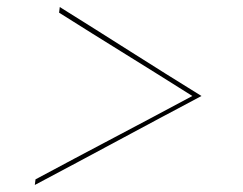

<svg xmlns="http://www.w3.org/2000/svg" viewBox="-20 -511 690 546"><path d="M79 15Q198 -48 316 -111.5Q434 -175 553 -238Q451 -301 351 -364.5Q251 -428 150 -491L148 -475Q243 -415 337.5 -356.5Q432 -298 527 -238Q415 -178 304 -119.5Q193 -61 81 -1Z"/></svg>

Font: Josefin Slab Thin Thin
Style: Italic
Weight: 250
Italic angle: -12°
Version: Version 2.000